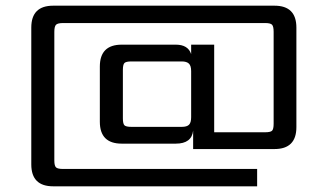

<svg xmlns="http://www.w3.org/2000/svg" viewBox="-20 -583 1142 675"><path d="M408 -426H598Q641 -426 652 -393V-426H733V-118H912Q931 -118 936.5 -123.5Q942 -129 942 -148V-471Q942 -490 936.5 -496Q931 -502 912 -502H202Q183 -502 177 -496Q171 -490 171 -471V-19Q171 0 177 5.5Q183 11 202 11H884V72H167Q90 72 90 -5V-486Q90 -563 167 -563H945Q1022 -563 1022 -486V-136Q1022 -59 945 -59H659V-124Q654 -78 598 -78H408Q331 -78 331 -155V-349Q331 -426 408 -426ZM412 -337V-167Q412 -148 417.5 -142.5Q423 -137 442 -137H619Q637 -137 644.5 -144.5Q652 -152 652 -171V-333Q652 -352 644 -359.5Q636 -367 619 -367H442Q423 -367 417.5 -361.5Q412 -356 412 -337Z"/></svg>

Font: Sarpanch
Style: Regular
Weight: 400
Designer: Manushi Parikh (Devanagari and Latin), Jyotish Sonowal (Devanagari)
Foundry: Indian Type Foundry
Version: Version 2.004;PS 1.0;hotconv 1.0.78;makeotf.lib2.5.61930; tt